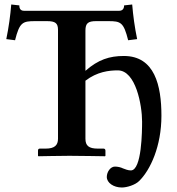

<svg xmlns="http://www.w3.org/2000/svg" viewBox="-20 -693 786 854"><path d="M87 -645C66 -645 66 -663 66 -669L30 -673C26 -624 19 -572 8 -519L47 -514C67 -594 81 -599 136 -599H189C226 -599 238 -590 238 -560V-76C238 -48 224 -32 183 -32H157C152 -32 149 -29 149 -23V0L151 2C151 2 253 0 289 0C328 0 447 2 447 2L449 0V-23C449 -29 445 -32 441 -32H415C375 -32 360 -45 360 -76V-334C412 -374 465 -380 504 -380C584 -380 612 -225 612 -152C612 -113 611 65 562 65C550 65 537 60 527 56C517 51 504 48 491 48C471 48 455 72 455 94C455 120 485 141 522 141C544 141 581 130 599 112C649 63 698 -43 698 -178C698 -313 668 -444 531 -444C467 -444 417 -428 360 -378V-557C360 -590 372 -599 408 -599H462C517 -599 530 -594 550 -514L590 -519C579 -572 572 -624 568 -673L532 -669C532 -663 531 -645 510 -645Z"/></svg>

Font: Libertinus Serif Semibold
Style: Regular
Weight: 600
Designer: Philipp H. Poll, Khaled Hosny
Foundry: Caleb Maclennan
Version: Version 7.050;RELEASE